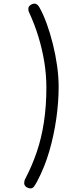

<svg xmlns="http://www.w3.org/2000/svg" viewBox="-20 -881 445 1064"><path d="M141 -813Q138 -819 137.5 -824.5Q137 -830 137 -832Q137 -842 143 -848Q149 -854 156.5 -857.5Q164 -861 171 -861Q179 -861 186 -855.5Q193 -850 199 -839Q220 -802 239 -749.5Q258 -697 273 -637Q288 -577 296.5 -516Q305 -455 305 -400Q305 -315 292 -223.5Q279 -132 253.5 -44Q228 44 187 122Q177 141 168.5 152.5Q160 164 147 163Q137 162 129 157.5Q121 153 117.5 146.5Q114 140 114 134Q114 128 115.5 121.5Q117 115 122 106Q158 37 184 -39.5Q210 -116 223.5 -205Q237 -294 237 -396Q237 -467 225.5 -537.5Q214 -608 193 -677Q172 -746 141 -813Z"/></svg>

Font: Playpen Sans Light
Style: Regular
Weight: 300
Designer: Laura Meseguer, Veronika Burian, José Scaglione
Foundry: TypeTogether
Version: Version 1.001